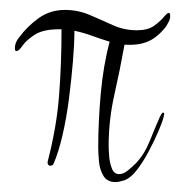

<svg xmlns="http://www.w3.org/2000/svg" viewBox="-20 -375 370 387"><path d="M213 -8Q196 -8 188.5 -20.5Q181 -33 179.5 -49.5Q178 -66 178 -78Q178 -129 183 -185.5Q188 -242 201 -291Q184 -296 166.5 -302.5Q149 -309 130 -313Q130 -287 127 -251Q124 -215 119 -176Q114 -137 106 -102.5Q98 -68 88 -45Q86 -41 82 -41Q76 -41 76 -47V-49Q94 -118 99 -181.5Q104 -245 104 -316H99Q67 -316 50 -305Q33 -294 25.5 -283Q18 -272 13 -272Q10 -272 10 -278Q10 -289 18 -299Q35 -322 58 -338.5Q81 -355 111 -355Q137 -355 160.5 -345Q184 -335 207 -324.5Q230 -314 256 -314Q278 -314 290.5 -323Q303 -332 310 -340.5Q317 -349 320 -349Q323 -349 323 -343Q323 -337 320.5 -332Q318 -327 315 -322Q298 -300 278.5 -291.5Q259 -283 231 -285Q222 -235 210.5 -184Q199 -133 199 -81Q199 -74 200 -60.5Q201 -47 205.5 -35.5Q210 -24 220 -24Q229 -24 238.5 -32Q248 -40 254 -46Q271 -64 281.5 -90Q292 -116 302 -139Q303 -141 305 -144.5Q307 -148 309 -148Q311 -148 311 -145Q311 -144 310.5 -143Q310 -142 310 -140Q307 -128 298.5 -108.5Q290 -89 279 -68.5Q268 -48 256 -32.5Q244 -17 232 -12Q228 -11 223 -9.5Q218 -8 213 -8Z"/></svg>

Font: Bonheur Royale
Style: Regular
Weight: 400
Designer: Robert E. Leuschke
Foundry: Robert E. Leuschke
Version: Version 1.010; ttfautohint (v1.8.3)